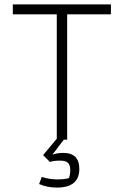

<svg xmlns="http://www.w3.org/2000/svg" viewBox="-20 -632 560 869"><path d="M157 201 169 169Q204 180 240 180Q274 180 292 174Q298 159 298 137Q298 115 287.5 105Q277 95 252 95Q223 95 206 101L175 70L237 -4V-567H38V-612H482V-567H284V0H269L217 68Q239 60 266 60Q339 60 339 132Q339 217 238 217Q194 217 157 201Z"/></svg>

Font: Athiti Light
Style: Regular
Weight: 300
Designer: CadsonDemak Team
Foundry: CadsonDemak
Version: Version 1.033